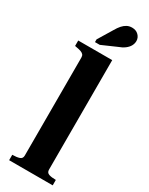

<svg xmlns="http://www.w3.org/2000/svg" viewBox="-245 -1000 809 1042"><g transform="rotate(30 159.0 -478.5)"><path d="M239 -750V-64Q239 -45 255.5 -39.5Q272 -34 298 -34H299V0H26V-34H28Q53 -34 70 -39.5Q87 -45 87 -64V-678Q87 -690 81.5 -696.5Q76 -703 65 -707Q54 -711 36 -714L26 -716V-750ZM163 -894 109 -805V-788H139L228 -827Q253 -836 269 -848Q285 -860 293 -874.5Q301 -889 301 -905Q301 -926 285.5 -941.5Q270 -957 245 -957Q227 -957 213 -949.5Q199 -942 187 -928.5Q175 -915 163 -894Z"/></g></svg>

Font: Roboto Serif 144pt SemiBold
Style: Regular
Weight: 600
Version: Version 1.008